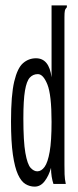

<svg xmlns="http://www.w3.org/2000/svg" viewBox="-20 -685 290 715"><path d="M109 10Q91 10 75 0.5Q59 -9 47 -35Q35 -61 28 -109Q21 -157 21 -233Q21 -331 33 -381.5Q45 -432 66 -450Q87 -468 114 -468Q163 -468 172 -397V-665H229V-658Q223 -652 221.5 -645Q220 -638 220 -621V-71Q220 -53 220.5 -35.5Q221 -18 225 0H179Q175 -12 172.5 -27Q170 -42 170 -60Q162 -31 146.5 -10.5Q131 10 109 10ZM119 -47Q134 -47 146 -63.5Q158 -80 165 -120Q172 -160 172 -231Q172 -332 156.5 -370.5Q141 -409 121 -409Q103 -409 91 -396Q79 -383 73 -347.5Q67 -312 67 -244Q67 -158 74.5 -115.5Q82 -73 94 -60Q106 -47 119 -47Z"/></svg>

Font: Inconsolata UltraCondensed
Style: Regular
Weight: 400
Width: 1
Monospace: yes
Designer: Raph Levien, Cyreal, Brenton Simpson
Foundry: Raph Levien, Cyreal, Google
Version: Version 3.001; ttfautohint (v1.8.2.53-6de2)